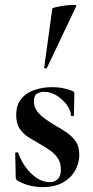

<svg xmlns="http://www.w3.org/2000/svg" viewBox="-20 -751 377 782"><path d="M118 -338Q118 -317 129.5 -300.5Q141 -284 159 -270.5Q177 -257 198 -244Q223 -230 247 -214.5Q271 -199 287 -177Q303 -155 303 -120Q303 -88 286.5 -57.5Q270 -27 237 -8Q204 11 154 11Q129 11 104 5.5Q79 0 50 -16Q48 -18 46 -21Q44 -24 44 -28L42 -127Q42 -130 47.5 -130.5Q53 -131 54 -129Q65 -97 85 -69.5Q105 -42 130.5 -25.5Q156 -9 182 -9Q202 -9 215 -21.5Q228 -34 228 -60Q228 -88 215.5 -106.5Q203 -125 184 -138.5Q165 -152 145 -163Q122 -176 99 -190Q76 -204 61 -225.5Q46 -247 46 -282Q46 -324 67 -349Q88 -374 121.5 -385Q155 -396 191 -396Q213 -396 231.5 -393Q250 -390 274 -381Q283 -378 283 -370Q283 -350 282 -328.5Q281 -307 281 -281Q281 -278 275 -278Q269 -278 269 -281Q269 -300 253.5 -322Q238 -344 213 -360.5Q188 -377 159 -377Q145 -377 131.5 -370Q118 -363 118 -338ZM171 -474Q170 -471 164.5 -472.5Q159 -474 160 -476L193 -716Q195 -719 210.5 -722.5Q226 -726 245.5 -728.5Q265 -731 279 -731Q293 -731 291 -727Z"/></svg>

Font: Cormorant Garamond Light
Style: Bold
Weight: 700
Version: Version 4.001